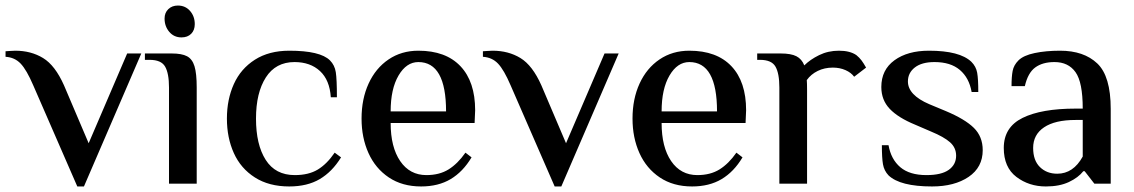

<svg xmlns="http://www.w3.org/2000/svg" viewBox="-27 -663 4092 693"><path d="M93 -355Q69 -411 47.5 -433.5Q26 -456 -7 -458V-478Q-2 -478 8 -479Q18 -480 28 -480Q85 -480 128.5 -453.5Q172 -427 204 -355L293 -146L432 -470H483L276 10H252Z M567 -596Q567 -617 580.5 -630Q594 -643 615 -643Q642 -643 659 -623.5Q676 -604 676 -576Q676 -554 663 -541Q650 -528 628 -528Q601 -528 584 -548Q567 -568 567 -596ZM583 -347Q583 -398 569 -422.5Q555 -447 513 -447H496V-470H593Q629 -470 648 -460Q667 -450 675 -424Q683 -398 683 -347V0H583Z M792 -235Q792 -304 817 -359.5Q842 -415 893 -447.5Q944 -480 1017 -480Q1129 -480 1164 -445Q1181 -428 1185 -402.5Q1189 -377 1189 -312H1167Q1163 -374 1128 -406.5Q1093 -439 1036 -439Q968 -439 932.5 -383.5Q897 -328 897 -235Q897 -141 932 -86Q967 -31 1037 -31Q1087 -31 1120 -51Q1153 -71 1181 -112L1204 -95Q1172 -43 1127 -16.5Q1082 10 1017 10Q944 10 893 -22.5Q842 -55 817 -110.5Q792 -166 792 -235Z M1278 -235Q1278 -306 1303.5 -361.5Q1329 -417 1375.5 -448.5Q1422 -480 1483 -480Q1582 -480 1635 -424Q1688 -368 1688 -265L1686 -219H1383Q1383 -132 1417.5 -81.5Q1452 -31 1512 -31Q1559 -31 1592 -51.5Q1625 -72 1653 -112L1675 -95Q1644 -43 1599.5 -16.5Q1555 10 1493 10Q1425 10 1376.5 -22.5Q1328 -55 1303 -110.5Q1278 -166 1278 -235ZM1583 -261Q1583 -439 1483 -439Q1440 -439 1411.5 -390.5Q1383 -342 1383 -261Z M1816 -355Q1792 -411 1770.5 -433.5Q1749 -456 1716 -458V-478Q1721 -478 1731 -479Q1741 -480 1751 -480Q1808 -480 1851.5 -453.5Q1895 -427 1927 -355L2016 -146L2155 -470H2206L1999 10H1975Z M2256 -235Q2256 -306 2281.5 -361.5Q2307 -417 2353.5 -448.5Q2400 -480 2461 -480Q2560 -480 2613 -424Q2666 -368 2666 -265L2664 -219H2361Q2361 -132 2395.5 -81.5Q2430 -31 2490 -31Q2537 -31 2570 -51.5Q2603 -72 2631 -112L2653 -95Q2622 -43 2577.5 -16.5Q2533 10 2471 10Q2403 10 2354.5 -22.5Q2306 -55 2281 -110.5Q2256 -166 2256 -235ZM2561 -261Q2561 -439 2461 -439Q2418 -439 2389.5 -390.5Q2361 -342 2361 -261Z M2786 -347Q2786 -398 2772 -422.5Q2758 -447 2716 -447H2706V-470H2791Q2828 -470 2847.5 -460Q2867 -450 2876 -427Q2897 -448 2929.5 -464Q2962 -480 3001 -480Q3041 -480 3064 -464Q3075 -455 3082.5 -445Q3090 -435 3099 -419L3056 -386Q3045 -401 3024.5 -410Q3004 -419 2979 -419Q2949 -419 2924.5 -407Q2900 -395 2885 -374Q2886 -362 2886 -339V0H2786Z M3180 -30Q3164 -47 3160 -70Q3156 -93 3156 -139H3180Q3189 -88 3222.5 -59.5Q3256 -31 3317 -31Q3371 -31 3397.5 -50Q3424 -69 3424 -101Q3424 -130 3402 -149.5Q3380 -169 3334 -188L3276 -213Q3215 -238 3184.5 -270Q3154 -302 3154 -349Q3154 -411 3201.5 -445.5Q3249 -480 3326 -480Q3437 -480 3479 -440Q3496 -423 3500 -400.5Q3504 -378 3504 -331H3480Q3471 -382 3437.5 -410.5Q3404 -439 3346 -439Q3300 -439 3275 -419.5Q3250 -400 3250 -369Q3250 -320 3327 -287L3387 -262Q3456 -233 3488 -201.5Q3520 -170 3520 -121Q3520 -59 3469 -24.5Q3418 10 3337 10Q3222 10 3180 -30Z M3596 -129Q3596 -204 3664 -237.5Q3732 -271 3855 -271H3881Q3881 -366 3855 -402.5Q3829 -439 3779 -439Q3736 -439 3709.5 -419.5Q3683 -400 3672 -352H3624Q3624 -386 3628 -407Q3632 -428 3649 -445Q3667 -463 3707.5 -471.5Q3748 -480 3799 -480Q3885 -480 3933.5 -434Q3982 -388 3982 -270V0H3923L3888 -45H3883Q3865 -22 3831 -6Q3797 10 3748 10Q3687 10 3641.5 -24.5Q3596 -59 3596 -129ZM3881 -98V-230H3855Q3781 -230 3741.5 -203.5Q3702 -177 3702 -129Q3702 -84 3726.5 -60Q3751 -36 3789 -36Q3847 -36 3881 -98Z"/></svg>

Font: El Messiri Medium
Style: Regular
Weight: 500
Designer: Mohamed Gaber
Foundry: Kief Type Foundry
Version: Version 2.007